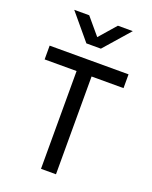

<svg xmlns="http://www.w3.org/2000/svg" viewBox="-171 -1040 896 1132"><g transform="rotate(20 277.0 -474.0)"><path d="M230 0V-613.5H29.5V-700H524.5V-613.5H324V0ZM228.5 -786.5 93.5 -948H187.5L276 -843L367.5 -948H461L319.5 -786.5Z"/></g></svg>

Font: Geologica Roman Light
Style: Regular
Weight: 300
Designer: Sindre Bremnes, Frode Helland
Foundry: Monokrom Skriftforlag AS
Version: Version 1.010;gftools[0.9.28]